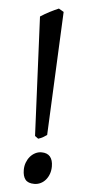

<svg xmlns="http://www.w3.org/2000/svg" viewBox="-53 -755 379 806"><g transform="rotate(5 136.0 -352.0)"><path d="M190.4 -60.1Q190.4 -43 185.3 -28.6Q180.2 -14.2 171.1 -3.4Q162.1 7.3 149.7 13.4Q137.2 19.5 123 19.5Q96.7 19.5 85.4 5.4Q74.2 -8.8 74.2 -35.2Q74.2 -51.8 79.6 -66.2Q85 -80.6 94.2 -91.6Q103.5 -102.5 116 -108.9Q128.4 -115.2 142.1 -115.2Q166.5 -115.2 178.5 -100.8Q190.4 -86.4 190.4 -60.1ZM159.2 -189.9Q149.9 -183.1 142.6 -179Q135.3 -174.8 123 -170.9L108.9 -181.2L85.9 -682.6Q104.5 -694.8 125 -705.3Q145.5 -715.8 162.1 -722.7L183.1 -710.4Z"/></g></svg>

Font: Gentium Basic
Style: Regular
Weight: 400
Designer: J. Victor Gaultney and Annie Olsen
Foundry: SIL International
Version: Version 1.100